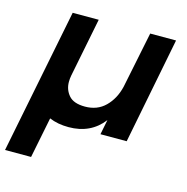

<svg xmlns="http://www.w3.org/2000/svg" viewBox="-112 -637 908 933"><g transform="rotate(15 342.0 -170.5)"><path d="M126 194H-5L140 -535H271L212 -238Q209 -222 209 -206Q209 -167 233.5 -138.5Q258 -110 315 -110Q377 -110 417 -149.5Q457 -189 472 -251L530 -535H660L555 0H423L438 -75Q375 7 264 7Q209 7 167 -11Z"/></g></svg>

Font: Argentum Sans Medium
Style: Italic
Weight: 500
Italic angle: -11°
Designer: Julieta Ulanovsky (font), Cristiano Sobral (main changes and remaster)
Foundry: Julieta Ulanovsky (font), Cristiano Sobral (main changes and remaster)
Version: Version 2.007;June 15, 2022;FontCreator 14.0.0.2814 64-bit; 